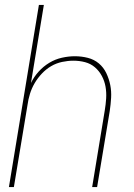

<svg xmlns="http://www.w3.org/2000/svg" viewBox="-20 -755 540 775"><path d="M16 0 137 -735H157L105 -420Q117 -445 136 -466Q155 -487 179 -501.5Q203 -516 230 -522Q257 -528 282 -528Q309 -528 334.5 -521.5Q360 -515 379 -499Q398 -483 409 -460Q420 -437 425 -412Q430 -387 428.5 -360.5Q427 -334 423 -307L372 0H352L403 -310Q407 -334 408.5 -358Q410 -382 406 -405Q402 -428 391 -448.5Q380 -469 363 -483.5Q346 -498 323.5 -504Q301 -510 276 -510Q254 -510 230.5 -505Q207 -500 186.5 -488Q166 -476 149 -458Q132 -440 120 -419.5Q108 -399 101 -376.5Q94 -354 91 -331L36 0Z"/></svg>

Font: Iosevka Curly Thin
Style: Italic
Weight: 100
Italic angle: -9°
Monospace: yes
Designer: Belleve Invis
Foundry: Belleve Invis
Version: Version 22.1.2; ttfautohint (v1.8.4)